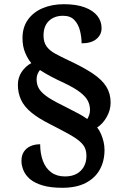

<svg xmlns="http://www.w3.org/2000/svg" viewBox="-20 -780 584 913"><path d="M276 113Q220 113 182 101.5Q144 90 122.5 71.5Q101 53 91.5 30Q82 7 82 -15Q82 -41 93.5 -58.5Q105 -76 125 -85Q145 -94 171 -94Q171 -50 184 -15Q197 20 223.5 39.5Q250 59 289 59Q321 59 343.5 47Q366 35 378.5 13Q391 -9 391 -38Q391 -59 384.5 -75Q378 -91 360 -107Q342 -123 308 -142Q274 -161 219 -189Q163 -217 129 -245Q95 -273 80 -305.5Q65 -338 65 -377Q65 -411 83 -438Q101 -465 129 -480Q113 -498 100 -528.5Q87 -559 87 -599Q87 -650 112.5 -686Q138 -722 182.5 -741Q227 -760 284 -760Q343 -760 383 -745Q423 -730 443 -704.5Q463 -679 463 -646Q463 -615 438.5 -594.5Q414 -574 368 -574Q368 -603 360.5 -633.5Q353 -664 334 -684.5Q315 -705 280 -705Q238 -705 212.5 -680.5Q187 -656 187 -611Q187 -580 201 -560Q215 -540 241.5 -525.5Q268 -511 306 -493Q377 -460 421 -430.5Q465 -401 485.5 -368Q506 -335 506 -292Q506 -256 487 -223Q468 -190 442 -174Q453 -160 460.5 -142.5Q468 -125 472.5 -106Q477 -87 477 -67Q477 -14 454.5 26.5Q432 67 387.5 90Q343 113 276 113ZM395 -214Q400 -222 404 -233Q408 -244 408 -257Q408 -280 398 -300Q388 -320 362 -340.5Q336 -361 286 -385Q253 -400 223.5 -415.5Q194 -431 170 -447Q163 -439 158.5 -427.5Q154 -416 154 -403Q154 -376 167 -356Q180 -336 210.5 -316Q241 -296 295 -270Q328 -253 352 -240.5Q376 -228 395 -214Z"/></svg>

Font: Noto Serif Myanmar
Style: Regular
Weight: 400
Designer: Ben Mitchell and the Monotype Design Team
Foundry: Monotype Imaging Inc.
Version: Version 2.106